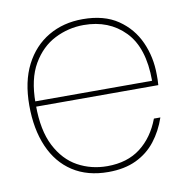

<svg xmlns="http://www.w3.org/2000/svg" viewBox="-65 -570 624 644"><g transform="rotate(-10 247.5 -248.0)"><path d="M254 12Q183 12 133 -20.5Q83 -53 57 -113Q31 -173 31 -254Q31 -335 60 -391.5Q89 -448 140 -478Q191 -508 257 -508Q330 -508 377 -476Q424 -444 447 -392.5Q470 -341 470 -282Q470 -272 470 -264.5Q470 -257 469 -246H42V-264H451Q451 -377 397 -432.5Q343 -488 257 -488Q205 -488 158.5 -464.5Q112 -441 82.5 -390.5Q53 -340 53 -259V-250Q53 -165 80.5 -111.5Q108 -58 153.5 -33Q199 -8 254 -8Q322 -8 367 -42.5Q412 -77 435 -138H457Q442 -94 415.5 -60Q389 -26 349 -7Q309 12 254 12Z"/></g></svg>

Font: DM Sans 36pt Thin
Style: Regular
Weight: 250
Designer: Colophon Foundry, Jonny Pinhorn
Foundry: Colophon Foundry
Version: Version 4.004;gftools[0.9.30]